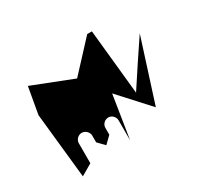

<svg xmlns="http://www.w3.org/2000/svg" viewBox="-110 -857 822 782"><g transform="rotate(-30 300.5 -465.5)"><path d="M42 -525 74 -219 127 -250V-344C127 -360 141 -375 158 -375C175 -375 190 -360 190 -344V-312L220 -281L252 -312V-344C252 -361 266 -375 284 -375C300 -375 314 -360 314 -344V-250L346 -452L472 -314L566 -608C521 -541 476 -474 432 -406L401 -712H379L253 -576L64 -650Z"/></g></svg>

Font: bitstorm
Style: Regular
Weight: 400
Version: Version 0.2